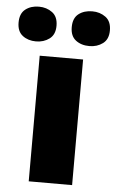

<svg xmlns="http://www.w3.org/2000/svg" viewBox="-92 -805 511 842"><g transform="rotate(5 163.0 -383.5)"><path d="M258 0H67V-553H258ZM-38 -690Q-38 -730 -14 -748.5Q10 -767 45 -767Q79 -767 104 -748.5Q129 -730 129 -690Q129 -651 104 -632.5Q79 -614 45 -614Q10 -614 -14 -632.5Q-38 -651 -38 -690ZM196 -690Q196 -730 220 -748.5Q244 -767 280 -767Q314 -767 339 -748.5Q364 -730 364 -690Q364 -651 339 -632.5Q314 -614 280 -614Q244 -614 220 -632.5Q196 -651 196 -690Z"/></g></svg>

Font: Noto Sans Myanmar Black
Style: Regular
Weight: 900
Designer: Monotype Design Team
Foundry: Monotype Imaging Inc.
Version: Version 2.107; ttfautohint (v1.8.4.7-5d5b)